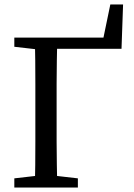

<svg xmlns="http://www.w3.org/2000/svg" viewBox="-20 -838 600 858"><path d="M135 0Q137 -50 137.5 -101Q138 -152 138 -204.5Q138 -257 138 -311V-359Q138 -411 138 -463Q138 -515 137.5 -567Q137 -619 135 -670H236Q235 -620 234 -568Q233 -516 233 -464Q233 -412 233 -359V-311Q233 -257 233 -205Q233 -153 234 -102Q235 -51 236 0ZM185 -620V-670H488L432 -620L473 -818H530L523 -620ZM44 0V-41L175 -56H197L328 -41V0ZM44 -629V-670H185V-614H175Z"/></svg>

Font: Source Serif 4 Variable
Style: Regular
Weight: 400
Designer: Frank Grießhammer
Foundry: Adobe
Version: Version 4.005;hotconv 1.1.0;makeotfexe 2.6.0